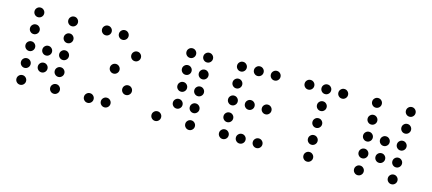

<svg xmlns="http://www.w3.org/2000/svg" viewBox="-49 -1092 3380 1502"><g transform="rotate(15 1640.5 -341.5)"><path d="M175.8 -615.2Q175.8 -599.1 164.3 -587.6Q152.8 -576.2 136.7 -576.2Q120.6 -576.2 109.1 -587.6Q97.7 -599.1 97.7 -615.2Q97.7 -631.3 109.1 -642.8Q120.6 -654.3 136.7 -654.3Q152.8 -654.3 164.3 -642.8Q175.8 -631.3 175.8 -615.2ZM449.2 -615.2Q449.2 -599.1 437.7 -587.6Q426.3 -576.2 410.2 -576.2Q394 -576.2 382.6 -587.6Q371.1 -599.1 371.1 -615.2Q371.1 -631.3 382.6 -642.8Q394 -654.3 410.2 -654.3Q426.3 -654.3 437.7 -642.8Q449.2 -631.3 449.2 -615.2ZM175.8 -478.5Q175.8 -462.4 164.3 -450.9Q152.8 -439.5 136.7 -439.5Q120.6 -439.5 109.1 -450.9Q97.7 -462.4 97.7 -478.5Q97.7 -494.6 109.1 -506.1Q120.6 -517.6 136.7 -517.6Q152.8 -517.6 164.3 -506.1Q175.8 -494.6 175.8 -478.5ZM449.2 -478.5Q449.2 -462.4 437.7 -450.9Q426.3 -439.5 410.2 -439.5Q394 -439.5 382.6 -450.9Q371.1 -462.4 371.1 -478.5Q371.1 -494.6 382.6 -506.1Q394 -517.6 410.2 -517.6Q426.3 -517.6 437.7 -506.1Q449.2 -494.6 449.2 -478.5ZM175.8 -341.8Q175.8 -325.7 164.3 -314.2Q152.8 -302.7 136.7 -302.7Q120.6 -302.7 109.1 -314.2Q97.7 -325.7 97.7 -341.8Q97.7 -357.9 109.1 -369.4Q120.6 -380.9 136.7 -380.9Q152.8 -380.9 164.3 -369.4Q175.8 -357.9 175.8 -341.8ZM312.5 -341.8Q312.5 -325.7 301 -314.2Q289.6 -302.7 273.4 -302.7Q257.3 -302.7 245.8 -314.2Q234.4 -325.7 234.4 -341.8Q234.4 -357.9 245.8 -369.4Q257.3 -380.9 273.4 -380.9Q289.6 -380.9 301 -369.4Q312.5 -357.9 312.5 -341.8ZM449.2 -341.8Q449.2 -325.7 437.7 -314.2Q426.3 -302.7 410.2 -302.7Q394 -302.7 382.6 -314.2Q371.1 -325.7 371.1 -341.8Q371.1 -357.9 382.6 -369.4Q394 -380.9 410.2 -380.9Q426.3 -380.9 437.7 -369.4Q449.2 -357.9 449.2 -341.8ZM175.8 -205.1Q175.8 -189 164.3 -177.5Q152.8 -166 136.7 -166Q120.6 -166 109.1 -177.5Q97.7 -189 97.7 -205.1Q97.7 -221.2 109.1 -232.7Q120.6 -244.1 136.7 -244.1Q152.8 -244.1 164.3 -232.7Q175.8 -221.2 175.8 -205.1ZM312.5 -205.1Q312.5 -189 301 -177.5Q289.6 -166 273.4 -166Q257.3 -166 245.8 -177.5Q234.4 -189 234.4 -205.1Q234.4 -221.2 245.8 -232.7Q257.3 -244.1 273.4 -244.1Q289.6 -244.1 301 -232.7Q312.5 -221.2 312.5 -205.1ZM449.2 -205.1Q449.2 -189 437.7 -177.5Q426.3 -166 410.2 -166Q394 -166 382.6 -177.5Q371.1 -189 371.1 -205.1Q371.1 -221.2 382.6 -232.7Q394 -244.1 410.2 -244.1Q426.3 -244.1 437.7 -232.7Q449.2 -221.2 449.2 -205.1ZM175.8 -68.4Q175.8 -52.2 164.3 -40.8Q152.8 -29.3 136.7 -29.3Q120.6 -29.3 109.1 -40.8Q97.7 -52.2 97.7 -68.4Q97.7 -84.5 109.1 -95.9Q120.6 -107.4 136.7 -107.4Q152.8 -107.4 164.3 -95.9Q175.8 -84.5 175.8 -68.4ZM449.2 -68.4Q449.2 -52.2 437.7 -40.8Q426.3 -29.3 410.2 -29.3Q394 -29.3 382.6 -40.8Q371.1 -52.2 371.1 -68.4Q371.1 -84.5 382.6 -95.9Q394 -107.4 410.2 -107.4Q426.3 -107.4 437.7 -95.9Q449.2 -84.5 449.2 -68.4Z M781.2 -615.2Q781.2 -631.3 792.7 -642.8Q804.2 -654.3 820.3 -654.3Q836.4 -654.3 847.9 -642.8Q859.4 -631.3 859.4 -615.2Q859.4 -599.1 847.9 -587.6Q836.4 -576.2 820.3 -576.2Q804.2 -576.2 792.7 -587.6Q781.2 -599.1 781.2 -615.2ZM644.5 -615.2Q644.5 -631.3 656 -642.8Q667.5 -654.3 683.6 -654.3Q699.7 -654.3 711.2 -642.8Q722.7 -631.3 722.7 -615.2Q722.7 -599.1 711.2 -587.6Q699.7 -576.2 683.6 -576.2Q667.5 -576.2 656 -587.6Q644.5 -599.1 644.5 -615.2ZM918 -478.5Q918 -494.6 929.4 -506.1Q940.9 -517.6 957 -517.6Q973.1 -517.6 984.6 -506.1Q996.1 -494.6 996.1 -478.5Q996.1 -462.4 984.6 -450.9Q973.1 -439.5 957 -439.5Q940.9 -439.5 929.4 -450.9Q918 -462.4 918 -478.5ZM781.2 -341.8Q781.2 -357.9 792.7 -369.4Q804.2 -380.9 820.3 -380.9Q836.4 -380.9 847.9 -369.4Q859.4 -357.9 859.4 -341.8Q859.4 -325.7 847.9 -314.2Q836.4 -302.7 820.3 -302.7Q804.2 -302.7 792.7 -314.2Q781.2 -325.7 781.2 -341.8ZM918 -205.1Q918 -221.2 929.4 -232.7Q940.9 -244.1 957 -244.1Q973.1 -244.1 984.6 -232.7Q996.1 -221.2 996.1 -205.1Q996.1 -189 984.6 -177.5Q973.1 -166 957 -166Q940.9 -166 929.4 -177.5Q918 -189 918 -205.1ZM781.2 -68.4Q781.2 -84.5 792.7 -95.9Q804.2 -107.4 820.3 -107.4Q836.4 -107.4 847.9 -95.9Q859.4 -84.5 859.4 -68.4Q859.4 -52.2 847.9 -40.8Q836.4 -29.3 820.3 -29.3Q804.2 -29.3 792.7 -40.8Q781.2 -52.2 781.2 -68.4ZM644.5 -68.4Q644.5 -84.5 656 -95.9Q667.5 -107.4 683.6 -107.4Q699.7 -107.4 711.2 -95.9Q722.7 -84.5 722.7 -68.4Q722.7 -52.2 711.2 -40.8Q699.7 -29.3 683.6 -29.3Q667.5 -29.3 656 -40.8Q644.5 -52.2 644.5 -68.4Z M1406.2 -615.2Q1406.2 -599.1 1394.8 -587.6Q1383.3 -576.2 1367.2 -576.2Q1351.1 -576.2 1339.6 -587.6Q1328.1 -599.1 1328.1 -615.2Q1328.1 -631.3 1339.6 -642.8Q1351.1 -654.3 1367.2 -654.3Q1383.3 -654.3 1394.8 -642.8Q1406.2 -631.3 1406.2 -615.2ZM1543 -615.2Q1543 -599.1 1531.5 -587.6Q1520 -576.2 1503.9 -576.2Q1487.8 -576.2 1476.3 -587.6Q1464.8 -599.1 1464.8 -615.2Q1464.8 -631.3 1476.3 -642.8Q1487.8 -654.3 1503.9 -654.3Q1520 -654.3 1531.5 -642.8Q1543 -631.3 1543 -615.2ZM1406.2 -478.5Q1406.2 -462.4 1394.8 -450.9Q1383.3 -439.5 1367.2 -439.5Q1351.1 -439.5 1339.6 -450.9Q1328.1 -462.4 1328.1 -478.5Q1328.1 -494.6 1339.6 -506.1Q1351.1 -517.6 1367.2 -517.6Q1383.3 -517.6 1394.8 -506.1Q1406.2 -494.6 1406.2 -478.5ZM1543 -478.5Q1543 -462.4 1531.5 -450.9Q1520 -439.5 1503.9 -439.5Q1487.8 -439.5 1476.3 -450.9Q1464.8 -462.4 1464.8 -478.5Q1464.8 -494.6 1476.3 -506.1Q1487.8 -517.6 1503.9 -517.6Q1520 -517.6 1531.5 -506.1Q1543 -494.6 1543 -478.5ZM1406.2 -341.8Q1406.2 -325.7 1394.8 -314.2Q1383.3 -302.7 1367.2 -302.7Q1351.1 -302.7 1339.6 -314.2Q1328.1 -325.7 1328.1 -341.8Q1328.1 -357.9 1339.6 -369.4Q1351.1 -380.9 1367.2 -380.9Q1383.3 -380.9 1394.8 -369.4Q1406.2 -357.9 1406.2 -341.8ZM1543 -341.8Q1543 -325.7 1531.5 -314.2Q1520 -302.7 1503.9 -302.7Q1487.8 -302.7 1476.3 -314.2Q1464.8 -325.7 1464.8 -341.8Q1464.8 -357.9 1476.3 -369.4Q1487.8 -380.9 1503.9 -380.9Q1520 -380.9 1531.5 -369.4Q1543 -357.9 1543 -341.8ZM1406.2 -205.1Q1406.2 -189 1394.8 -177.5Q1383.3 -166 1367.2 -166Q1351.1 -166 1339.6 -177.5Q1328.1 -189 1328.1 -205.1Q1328.1 -221.2 1339.6 -232.7Q1351.1 -244.1 1367.2 -244.1Q1383.3 -244.1 1394.8 -232.7Q1406.2 -221.2 1406.2 -205.1ZM1543 -205.1Q1543 -189 1531.5 -177.5Q1520 -166 1503.9 -166Q1487.8 -166 1476.3 -177.5Q1464.8 -189 1464.8 -205.1Q1464.8 -221.2 1476.3 -232.7Q1487.8 -244.1 1503.9 -244.1Q1520 -244.1 1531.5 -232.7Q1543 -221.2 1543 -205.1ZM1269.5 -68.4Q1269.5 -52.2 1258.1 -40.8Q1246.6 -29.3 1230.5 -29.3Q1214.4 -29.3 1202.9 -40.8Q1191.4 -52.2 1191.4 -68.4Q1191.4 -84.5 1202.9 -95.9Q1214.4 -107.4 1230.5 -107.4Q1246.6 -107.4 1258.1 -95.9Q1269.5 -84.5 1269.5 -68.4ZM1543 -68.4Q1543 -52.2 1531.5 -40.8Q1520 -29.3 1503.9 -29.3Q1487.8 -29.3 1476.3 -40.8Q1464.8 -52.2 1464.8 -68.4Q1464.8 -84.5 1476.3 -95.9Q1487.8 -107.4 1503.9 -107.4Q1520 -107.4 1531.5 -95.9Q1543 -84.5 1543 -68.4Z M1816.4 -615.2Q1816.4 -599.1 1804.9 -587.6Q1793.5 -576.2 1777.3 -576.2Q1761.2 -576.2 1749.8 -587.6Q1738.3 -599.1 1738.3 -615.2Q1738.3 -631.3 1749.8 -642.8Q1761.2 -654.3 1777.3 -654.3Q1793.5 -654.3 1804.9 -642.8Q1816.4 -631.3 1816.4 -615.2ZM1953.1 -615.2Q1953.1 -599.1 1941.7 -587.6Q1930.2 -576.2 1914.1 -576.2Q1897.9 -576.2 1886.5 -587.6Q1875 -599.1 1875 -615.2Q1875 -631.3 1886.5 -642.8Q1897.9 -654.3 1914.1 -654.3Q1930.2 -654.3 1941.7 -642.8Q1953.1 -631.3 1953.1 -615.2ZM2089.8 -615.2Q2089.8 -599.1 2078.4 -587.6Q2066.9 -576.2 2050.8 -576.2Q2034.7 -576.2 2023.2 -587.6Q2011.7 -599.1 2011.7 -615.2Q2011.7 -631.3 2023.2 -642.8Q2034.7 -654.3 2050.8 -654.3Q2066.9 -654.3 2078.4 -642.8Q2089.8 -631.3 2089.8 -615.2ZM1816.4 -478.5Q1816.4 -462.4 1804.9 -450.9Q1793.5 -439.5 1777.3 -439.5Q1761.2 -439.5 1749.8 -450.9Q1738.3 -462.4 1738.3 -478.5Q1738.3 -494.6 1749.8 -506.1Q1761.2 -517.6 1777.3 -517.6Q1793.5 -517.6 1804.9 -506.1Q1816.4 -494.6 1816.4 -478.5ZM1816.4 -341.8Q1816.4 -325.7 1804.9 -314.2Q1793.5 -302.7 1777.3 -302.7Q1761.2 -302.7 1749.8 -314.2Q1738.3 -325.7 1738.3 -341.8Q1738.3 -357.9 1749.8 -369.4Q1761.2 -380.9 1777.3 -380.9Q1793.5 -380.9 1804.9 -369.4Q1816.4 -357.9 1816.4 -341.8ZM1953.1 -341.8Q1953.1 -325.7 1941.7 -314.2Q1930.2 -302.7 1914.1 -302.7Q1897.9 -302.7 1886.5 -314.2Q1875 -325.7 1875 -341.8Q1875 -357.9 1886.5 -369.4Q1897.9 -380.9 1914.1 -380.9Q1930.2 -380.9 1941.7 -369.4Q1953.1 -357.9 1953.1 -341.8ZM2089.8 -341.8Q2089.8 -325.7 2078.4 -314.2Q2066.9 -302.7 2050.8 -302.7Q2034.7 -302.7 2023.2 -314.2Q2011.7 -325.7 2011.7 -341.8Q2011.7 -357.9 2023.2 -369.4Q2034.7 -380.9 2050.8 -380.9Q2066.9 -380.9 2078.4 -369.4Q2089.8 -357.9 2089.8 -341.8ZM1816.4 -205.1Q1816.4 -189 1804.9 -177.5Q1793.5 -166 1777.3 -166Q1761.2 -166 1749.8 -177.5Q1738.3 -189 1738.3 -205.1Q1738.3 -221.2 1749.8 -232.7Q1761.2 -244.1 1777.3 -244.1Q1793.5 -244.1 1804.9 -232.7Q1816.4 -221.2 1816.4 -205.1ZM1816.4 -68.4Q1816.4 -52.2 1804.9 -40.8Q1793.5 -29.3 1777.3 -29.3Q1761.2 -29.3 1749.8 -40.8Q1738.3 -52.2 1738.3 -68.4Q1738.3 -84.5 1749.8 -95.9Q1761.2 -107.4 1777.3 -107.4Q1793.5 -107.4 1804.9 -95.9Q1816.4 -84.5 1816.4 -68.4ZM1953.1 -68.4Q1953.1 -52.2 1941.7 -40.8Q1930.2 -29.3 1914.1 -29.3Q1897.9 -29.3 1886.5 -40.8Q1875 -52.2 1875 -68.4Q1875 -84.5 1886.5 -95.9Q1897.9 -107.4 1914.1 -107.4Q1930.2 -107.4 1941.7 -95.9Q1953.1 -84.5 1953.1 -68.4ZM2089.8 -68.4Q2089.8 -52.2 2078.4 -40.8Q2066.9 -29.3 2050.8 -29.3Q2034.7 -29.3 2023.2 -40.8Q2011.7 -52.2 2011.7 -68.4Q2011.7 -84.5 2023.2 -95.9Q2034.7 -107.4 2050.8 -107.4Q2066.9 -107.4 2078.4 -95.9Q2089.8 -84.5 2089.8 -68.4Z M2363.3 -615.2Q2363.3 -599.1 2351.8 -587.6Q2340.3 -576.2 2324.2 -576.2Q2308.1 -576.2 2296.6 -587.6Q2285.2 -599.1 2285.2 -615.2Q2285.2 -631.3 2296.6 -642.8Q2308.1 -654.3 2324.2 -654.3Q2340.3 -654.3 2351.8 -642.8Q2363.3 -631.3 2363.3 -615.2ZM2500 -615.2Q2500 -599.1 2488.5 -587.6Q2477.1 -576.2 2460.9 -576.2Q2444.8 -576.2 2433.3 -587.6Q2421.9 -599.1 2421.9 -615.2Q2421.9 -631.3 2433.3 -642.8Q2444.8 -654.3 2460.9 -654.3Q2477.1 -654.3 2488.5 -642.8Q2500 -631.3 2500 -615.2ZM2636.7 -615.2Q2636.7 -599.1 2625.2 -587.6Q2613.8 -576.2 2597.7 -576.2Q2581.5 -576.2 2570.1 -587.6Q2558.6 -599.1 2558.6 -615.2Q2558.6 -631.3 2570.1 -642.8Q2581.5 -654.3 2597.7 -654.3Q2613.8 -654.3 2625.2 -642.8Q2636.7 -631.3 2636.7 -615.2ZM2500 -478.5Q2500 -462.4 2488.5 -450.9Q2477.1 -439.5 2460.9 -439.5Q2444.8 -439.5 2433.3 -450.9Q2421.9 -462.4 2421.9 -478.5Q2421.9 -494.6 2433.3 -506.1Q2444.8 -517.6 2460.9 -517.6Q2477.1 -517.6 2488.5 -506.1Q2500 -494.6 2500 -478.5ZM2500 -341.8Q2500 -325.7 2488.5 -314.2Q2477.1 -302.7 2460.9 -302.7Q2444.8 -302.7 2433.3 -314.2Q2421.9 -325.7 2421.9 -341.8Q2421.9 -357.9 2433.3 -369.4Q2444.8 -380.9 2460.9 -380.9Q2477.1 -380.9 2488.5 -369.4Q2500 -357.9 2500 -341.8ZM2500 -205.1Q2500 -189 2488.5 -177.5Q2477.1 -166 2460.9 -166Q2444.8 -166 2433.3 -177.5Q2421.9 -189 2421.9 -205.1Q2421.9 -221.2 2433.3 -232.7Q2444.8 -244.1 2460.9 -244.1Q2477.1 -244.1 2488.5 -232.7Q2500 -221.2 2500 -205.1ZM2500 -68.4Q2500 -52.2 2488.5 -40.8Q2477.1 -29.3 2460.9 -29.3Q2444.8 -29.3 2433.3 -40.8Q2421.9 -52.2 2421.9 -68.4Q2421.9 -84.5 2433.3 -95.9Q2444.8 -107.4 2460.9 -107.4Q2477.1 -107.4 2488.5 -95.9Q2500 -84.5 2500 -68.4Z M2910.2 -615.2Q2910.2 -599.1 2898.7 -587.6Q2887.2 -576.2 2871.1 -576.2Q2855 -576.2 2843.5 -587.6Q2832 -599.1 2832 -615.2Q2832 -631.3 2843.5 -642.8Q2855 -654.3 2871.1 -654.3Q2887.2 -654.3 2898.7 -642.8Q2910.2 -631.3 2910.2 -615.2ZM3183.6 -615.2Q3183.6 -599.1 3172.1 -587.6Q3160.6 -576.2 3144.5 -576.2Q3128.4 -576.2 3116.9 -587.6Q3105.5 -599.1 3105.5 -615.2Q3105.5 -631.3 3116.9 -642.8Q3128.4 -654.3 3144.5 -654.3Q3160.6 -654.3 3172.1 -642.8Q3183.6 -631.3 3183.6 -615.2ZM2910.2 -478.5Q2910.2 -462.4 2898.7 -450.9Q2887.2 -439.5 2871.1 -439.5Q2855 -439.5 2843.5 -450.9Q2832 -462.4 2832 -478.5Q2832 -494.6 2843.5 -506.1Q2855 -517.6 2871.1 -517.6Q2887.2 -517.6 2898.7 -506.1Q2910.2 -494.6 2910.2 -478.5ZM3183.6 -478.5Q3183.6 -462.4 3172.1 -450.9Q3160.6 -439.5 3144.5 -439.5Q3128.4 -439.5 3116.9 -450.9Q3105.5 -462.4 3105.5 -478.5Q3105.5 -494.6 3116.9 -506.1Q3128.4 -517.6 3144.5 -517.6Q3160.6 -517.6 3172.1 -506.1Q3183.6 -494.6 3183.6 -478.5ZM2910.2 -341.8Q2910.2 -325.7 2898.7 -314.2Q2887.2 -302.7 2871.1 -302.7Q2855 -302.7 2843.5 -314.2Q2832 -325.7 2832 -341.8Q2832 -357.9 2843.5 -369.4Q2855 -380.9 2871.1 -380.9Q2887.2 -380.9 2898.7 -369.4Q2910.2 -357.9 2910.2 -341.8ZM3046.9 -341.8Q3046.9 -325.7 3035.4 -314.2Q3023.9 -302.7 3007.8 -302.7Q2991.7 -302.7 2980.2 -314.2Q2968.8 -325.7 2968.8 -341.8Q2968.8 -357.9 2980.2 -369.4Q2991.7 -380.9 3007.8 -380.9Q3023.9 -380.9 3035.4 -369.4Q3046.9 -357.9 3046.9 -341.8ZM3183.6 -341.8Q3183.6 -325.7 3172.1 -314.2Q3160.6 -302.7 3144.5 -302.7Q3128.4 -302.7 3116.9 -314.2Q3105.5 -325.7 3105.5 -341.8Q3105.5 -357.9 3116.9 -369.4Q3128.4 -380.9 3144.5 -380.9Q3160.6 -380.9 3172.1 -369.4Q3183.6 -357.9 3183.6 -341.8ZM2910.2 -205.1Q2910.2 -189 2898.7 -177.5Q2887.2 -166 2871.1 -166Q2855 -166 2843.5 -177.5Q2832 -189 2832 -205.1Q2832 -221.2 2843.5 -232.7Q2855 -244.1 2871.1 -244.1Q2887.2 -244.1 2898.7 -232.7Q2910.2 -221.2 2910.2 -205.1ZM3046.9 -205.1Q3046.9 -189 3035.4 -177.5Q3023.9 -166 3007.8 -166Q2991.7 -166 2980.2 -177.5Q2968.8 -189 2968.8 -205.1Q2968.8 -221.2 2980.2 -232.7Q2991.7 -244.1 3007.8 -244.1Q3023.9 -244.1 3035.4 -232.7Q3046.9 -221.2 3046.9 -205.1ZM3183.6 -205.1Q3183.6 -189 3172.1 -177.5Q3160.6 -166 3144.5 -166Q3128.4 -166 3116.9 -177.5Q3105.5 -189 3105.5 -205.1Q3105.5 -221.2 3116.9 -232.7Q3128.4 -244.1 3144.5 -244.1Q3160.6 -244.1 3172.1 -232.7Q3183.6 -221.2 3183.6 -205.1ZM2910.2 -68.4Q2910.2 -52.2 2898.7 -40.8Q2887.2 -29.3 2871.1 -29.3Q2855 -29.3 2843.5 -40.8Q2832 -52.2 2832 -68.4Q2832 -84.5 2843.5 -95.9Q2855 -107.4 2871.1 -107.4Q2887.2 -107.4 2898.7 -95.9Q2910.2 -84.5 2910.2 -68.4ZM3183.6 -68.4Q3183.6 -52.2 3172.1 -40.8Q3160.6 -29.3 3144.5 -29.3Q3128.4 -29.3 3116.9 -40.8Q3105.5 -52.2 3105.5 -68.4Q3105.5 -84.5 3116.9 -95.9Q3128.4 -107.4 3144.5 -107.4Q3160.6 -107.4 3172.1 -95.9Q3183.6 -84.5 3183.6 -68.4Z"/></g></svg>

Font: DatDot Light
Style: Regular
Weight: 300
Designer: GGBot
Version: 1.00